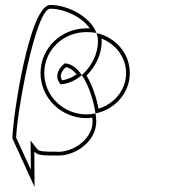

<svg xmlns="http://www.w3.org/2000/svg" viewBox="-20 -569 704 772"><path d="M30 -12 119 183 118 40C132 58 162 56 202 56C278 63 367 2 367 -80C367 -90 366 -101 364 -113C352 -111 341 -109 328 -109C234 -109 158 -184 158 -275C158 -366 232 -440 328 -440C342 -440 355 -439 368 -436C344 -501 255 -549 182 -549C98 -549 30 -92 30 -12ZM45 -15C47 -113 123 -534 182 -534C240 -534 310 -500 341 -455H328C224 -455 143 -374 143 -275C143 -175 226 -94 328 -94C336 -94 344 -95 351 -96C352 -89 352 -85 352 -80V-72C346 -5 269 47 203 41H202C159 41 137 40 130 31L103 -4L104 113ZM224 -230C255 -232 285 -246 309 -267C290 -295 266 -314 240 -314C203 -284 204 -250 224 -230ZM230 -246C221 -259 221 -277 245 -299C260 -297 275 -286 288 -270C269 -257 250 -249 230 -246ZM309 -267C338 -225 357 -161 364 -113C443 -129 502 -196 502 -275C502 -353 446 -419 368 -436C372 -425 374 -414 374 -403C374 -353 348 -301 309 -267ZM328 -265C365 -302 389 -352 389 -403C389 -407 388 -411 388 -414C447 -391 487 -337 487 -275C487 -208 441 -152 376 -132C368 -176 351 -227 328 -265Z"/></svg>

Font: Ampere
Style: OuLn
Weight: 400
Version: Version 1